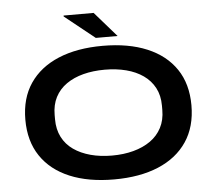

<svg xmlns="http://www.w3.org/2000/svg" viewBox="-58 -941 1135 1018"><g transform="rotate(-5 509.0 -432.5)"><path d="M509 12Q372 12 273 -29.5Q174 -71 120.5 -150.5Q67 -230 67 -344Q67 -458 120.5 -537Q174 -616 273 -657.5Q372 -699 509 -699Q646 -699 745 -657.5Q844 -616 897.5 -537Q951 -458 951 -344Q951 -230 897.5 -150.5Q844 -71 745 -29.5Q646 12 509 12ZM509 -115Q571 -115 623 -129Q675 -143 713.5 -170Q752 -197 773.5 -238Q795 -279 795 -333V-356Q795 -410 773.5 -450.5Q752 -491 713.5 -518Q675 -545 623 -558.5Q571 -572 509 -572Q447 -572 395 -558.5Q343 -545 304.5 -518Q266 -491 245 -450.5Q224 -410 224 -356V-333Q224 -279 245 -238Q266 -197 304.5 -170Q343 -143 395 -129Q447 -115 509 -115ZM593 -744H477L317 -872V-877H477Z"/></g></svg>

Font: Archivo SemiBold Expanded SemiBold
Style: Regular
Weight: 600
Width: 7
Version: Version 2.001